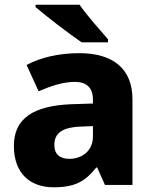

<svg xmlns="http://www.w3.org/2000/svg" viewBox="-20 -786 653 816"><path d="M318 -766H131V-756C174 -719 275 -641 327 -606H439V-619C407 -656 349 -721 318 -766ZM318 -560C230 -560 153 -542 93 -510L144 -398C197 -421 249 -438 298 -438C346 -438 375 -415 375 -362V-346L281 -343C122 -336 39 -283 39 -166C39 -46 111 10 208 10C299 10 342 -15 389 -74H393L426 0H543V-364C543 -493 461 -560 318 -560ZM324 -248 375 -250V-206C375 -147 331 -111 275 -111C237 -111 211 -128 211 -170C211 -217 240 -245 324 -248Z"/></svg>

Font: Noto Sans Ethiopic ExtraBold
Style: Regular
Weight: 800
Designer: Monotype Design Team
Foundry: Monotype Imaging Inc.
Version: Version 2.102